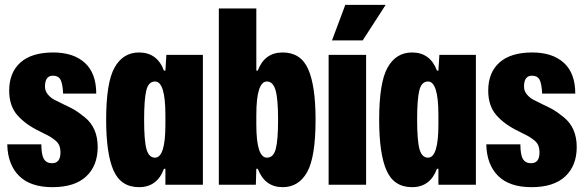

<svg xmlns="http://www.w3.org/2000/svg" viewBox="-20 -764 2419 794"><path d="M197 10Q106 10 59 -36.5Q12 -83 10 -167H151Q151 -124 161.5 -106.5Q172 -89 195 -89Q230 -89 230 -133Q230 -150 225 -162.5Q220 -175 205.5 -186Q191 -197 180.5 -202.5Q170 -208 144 -221Q84 -250 51 -288.5Q18 -327 18 -389Q18 -464 64.5 -505.5Q111 -547 200 -547Q284 -547 331 -504Q378 -461 378 -377H241Q239 -419 230 -435Q221 -451 199 -451Q166 -451 166 -406Q166 -388 177.5 -374Q189 -360 203 -352.5Q217 -345 246 -331Q274 -318 288.5 -309.5Q303 -301 330 -279.5Q357 -258 370.5 -227Q384 -196 384 -156Q384 -79 336.5 -34.5Q289 10 197 10Z M419 -269Q419 -423 454 -485Q489 -547 555 -547Q630 -547 658 -472H664L668 -537H819V0H664V-66H658Q630 10 555 10Q480 10 449.5 -59Q419 -128 419 -269ZM621 -112Q664 -112 664 -249V-288Q664 -427 621 -427Q594 -427 585 -390Q576 -353 576 -269Q576 -181 586 -146.5Q596 -112 621 -112Z M1149 10Q1075 10 1046 -66H1040L1038 0H885V-729H1040V-472H1046Q1074 -547 1149 -547Q1224 -547 1254.5 -478Q1285 -409 1285 -269Q1285 -114 1250 -52Q1215 10 1149 10ZM1084 -112Q1111 -112 1120.5 -148.5Q1130 -185 1130 -269Q1130 -355 1119.5 -391Q1109 -427 1084 -427Q1040 -427 1040 -288V-249Q1040 -112 1084 -112Z M1353 -597 1408 -744H1575L1480 -597ZM1339 0V-537H1494V0Z M1548 -269Q1548 -423 1583 -485Q1618 -547 1684 -547Q1759 -547 1787 -472H1793L1797 -537H1948V0H1793V-66H1787Q1759 10 1684 10Q1609 10 1578.5 -59Q1548 -128 1548 -269ZM1750 -112Q1793 -112 1793 -249V-288Q1793 -427 1750 -427Q1723 -427 1714 -390Q1705 -353 1705 -269Q1705 -181 1715 -146.5Q1725 -112 1750 -112Z M2178 10Q2087 10 2040 -36.5Q1993 -83 1991 -167H2132Q2132 -124 2142.5 -106.5Q2153 -89 2176 -89Q2211 -89 2211 -133Q2211 -150 2206 -162.5Q2201 -175 2186.5 -186Q2172 -197 2161.5 -202.5Q2151 -208 2125 -221Q2065 -250 2032 -288.5Q1999 -327 1999 -389Q1999 -464 2045.5 -505.5Q2092 -547 2181 -547Q2265 -547 2312 -504Q2359 -461 2359 -377H2222Q2220 -419 2211 -435Q2202 -451 2180 -451Q2147 -451 2147 -406Q2147 -388 2158.5 -374Q2170 -360 2184 -352.5Q2198 -345 2227 -331Q2255 -318 2269.5 -309.5Q2284 -301 2311 -279.5Q2338 -258 2351.5 -227Q2365 -196 2365 -156Q2365 -79 2317.5 -34.5Q2270 10 2178 10Z"/></svg>

Font: Mona Sans Condensed ExtraBold
Style: Regular
Weight: 800
Width: 3
Designer: Deni Anggara
Foundry: GitHub
Version: Version 1.001;gftools[0.9.33]